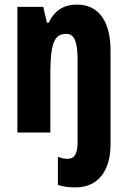

<svg xmlns="http://www.w3.org/2000/svg" viewBox="-20 -645 558 839"><path d="M309 174C418 174 463 89 463 -13V-424C463 -551 412 -625 316 -625C258 -625 217 -598 193 -546H185L169 -615H56V-66H200V-325C200 -466 222 -497 270 -497C307 -497 319 -458 319 -383V-22C319 25 306 49 276 49C262 49 248 46 233 40V163C257 171 284 174 309 174Z"/></svg>

Font: Noto Sans Malayalam UI ExtraCondensed ExtraBold
Style: Regular
Weight: 800
Width: 2
Designer: Jelle Bosma - Monotype Design Team
Foundry: Monotype Imaging Inc.
Version: Version 2.104